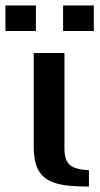

<svg xmlns="http://www.w3.org/2000/svg" viewBox="-26 -679 369 706"><path d="M211 -136V-484H98V-141C98 -108 102 -82 111 -62C136 -3 204 7 301 7V-53C231 -57 211 -76 211 -136ZM106 -565V-659H-6V-565ZM319 -565V-659H206V-565Z"/></svg>

Font: Gamestation Extended
Style: Regular
Weight: 400
Width: 7
Designer: Jonas Hecksher
Foundry: Jonas Hecksher, Playtypeª, e-types AS
Version: Version 1.003